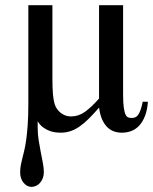

<svg xmlns="http://www.w3.org/2000/svg" viewBox="-20 -502 593 744"><path d="M553.2 -107.9Q550.8 -75.7 542 -53Q533.2 -30.3 519.8 -15.6Q506.3 -1 489 5.6Q471.7 12.2 452.1 12.2Q437 12.2 422.9 7.6Q408.7 2.9 396.7 -8.3Q384.8 -19.5 376.2 -38.1Q367.7 -56.6 363.8 -85Q342.3 -60.1 324 -42Q305.7 -23.9 288.1 -11.7Q270.5 0.5 252.7 6.3Q234.9 12.2 214.8 12.2Q209.5 12.2 198.2 11.2Q187 10.3 174.1 5.9Q161.1 1.5 148.2 -7.6Q135.3 -16.6 126 -32.2V-7.8Q126 16.1 129.6 40.3Q133.3 64.5 137.9 87.2Q142.6 109.9 146.2 129.9Q149.9 149.9 149.9 165Q149.9 177.7 146 188Q142.1 198.2 135.5 206.1Q128.9 213.9 120.1 218Q111.3 222.2 102.1 222.2Q93.3 222.2 85.4 218Q77.6 213.9 71.5 206.5Q65.4 199.2 61.8 189.2Q58.1 179.2 58.1 167Q58.1 151.4 60.5 138.7Q63 126 66.4 112.1Q69.8 98.1 74 81.3Q78.1 64.5 81.5 39.8Q85 15.1 87.4 -19Q89.8 -53.2 89.8 -101.1V-481.9H183.1V-196.8Q183.1 -159.2 185.3 -135.5Q187.5 -111.8 191.9 -98.1Q194.8 -88.9 200.7 -80.3Q206.5 -71.8 214.6 -65.2Q222.7 -58.6 232.9 -54.7Q243.2 -50.8 254.9 -50.8Q284.2 -50.8 309.1 -68.6Q334 -86.4 363.8 -120.1V-481.9H457V-137.2Q457 -103.5 459.7 -84.7Q462.4 -65.9 467 -57.1Q471.7 -48.3 477.8 -46.6Q483.9 -44.9 491.2 -44.9Q499 -44.9 505.1 -47.9Q511.2 -50.8 516.1 -58.1Q521 -65.4 525.1 -77.4Q529.3 -89.4 533.2 -107.9Z"/></svg>

Font: Charis SIL Eur
Style: Regular
Weight: 400
Foundry: SIL International
Version: Version 5.000